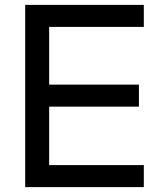

<svg xmlns="http://www.w3.org/2000/svg" viewBox="-20 -765 646 785"><path d="M83 -745H568V-655H181V-419H548V-329H181V-90H568V0H83Z"/></svg>

Font: Eudoxus Sans Medium
Style: Regular
Weight: 500
Designer: Stijn de Vries
Foundry: tokotype
Version: Version 2.005